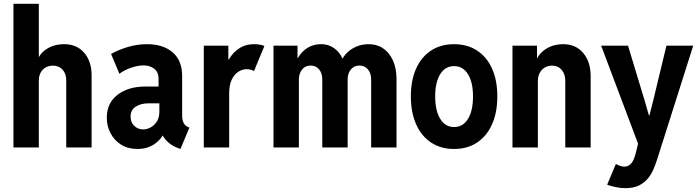

<svg xmlns="http://www.w3.org/2000/svg" viewBox="-20 -772 3659 1005"><path d="M50.4 0V-752H183.2V-474.6H200.1L173.1 -445.2Q183.9 -489.3 223.1 -515Q262.4 -540.7 316.1 -540.7Q381.8 -540.7 420.6 -495.9Q459.5 -451.1 459.5 -376.7V0H326.7V-351.4Q326.7 -386.1 307.6 -407.2Q288.5 -428.4 257.6 -428.4Q235.2 -428.4 218.5 -418.7Q201.7 -409 192.5 -391.4Q183.2 -373.8 183.2 -350.5V0Z M698.7 7.8Q649.8 7.8 613.9 -14.8Q578.1 -37.3 558.6 -74.6Q539 -111.9 539 -156Q539 -232.4 595.1 -275.7Q651.2 -319.1 741.7 -319.1H829.5V-231.2H757.3Q717.1 -231.2 690.3 -213.7Q663.5 -196.3 663.5 -162.3Q663.5 -131.3 683 -112.9Q702.5 -94.5 729 -94.5Q749 -94.5 768.7 -105.2Q788.4 -115.9 801.3 -136.5Q814.2 -157 814.2 -187.2V-252.3L810 -275.7V-360.2Q810 -393.5 787.8 -411.6Q765.5 -429.7 732 -429.7Q701.1 -429.7 665 -417Q628.9 -404.3 604.9 -385.9L561.5 -489.6Q595.8 -509.5 645.8 -525.1Q695.7 -540.7 749.8 -540.7Q834.2 -540.7 883.8 -498Q933.4 -455.2 933.4 -375.2V-167.2Q933.4 -144.5 940.8 -129.5Q948.2 -114.5 961.4 -108.4L971.3 -104.1L924.6 7.8L909.1 2Q874 -11.6 850.6 -36.6Q827.3 -61.7 823.6 -86.3L853.7 -62.4H797.9L838.2 -77.1Q823.7 -41 786.5 -16.6Q749.3 7.8 698.7 7.8Z M1046.8 0V-532.9H1175.2V-460.5H1190L1161.8 -424.9Q1171 -452.8 1190.3 -479.5Q1209.6 -506.1 1239.4 -523.4Q1269.1 -540.7 1310 -540.7Q1327 -540.7 1342.8 -537.7Q1358.6 -534.6 1364 -531.1L1309.4 -399.9Q1305.5 -403.6 1293.9 -406.7Q1282.3 -409.9 1270.6 -409.9Q1249.7 -409.9 1228.7 -397.1Q1207.6 -384.3 1193.6 -356.4Q1179.6 -328.5 1179.6 -283.5V0Z M1411.6 0V-532.9H1537.3V-467.8H1556L1524.5 -427.7Q1535.7 -477.4 1572.6 -509Q1609.5 -540.7 1661.2 -540.7Q1704.1 -540.7 1736.5 -513.8Q1768.9 -486.9 1779.9 -442.8L1759.6 -465.5H1783.9L1763 -442.8Q1779.1 -488 1819.7 -514.4Q1860.3 -540.7 1909.7 -540.7Q1976 -540.7 2015.8 -490.2Q2055.5 -439.8 2055.5 -357V0H1922.7V-356.1Q1922.7 -388.5 1905.9 -408.7Q1889.1 -428.9 1861.4 -428.9Q1833.4 -428.9 1816.5 -408.5Q1799.7 -388.1 1799.7 -356.1V0H1666.9V-356.1Q1666.9 -388.5 1650.3 -408.7Q1633.7 -428.9 1605.6 -428.9Q1578.2 -428.9 1561.3 -408.2Q1544.4 -387.5 1544.4 -354.9V0Z M2356.8 7.8Q2287.1 7.8 2236.3 -26Q2185.6 -59.7 2158.1 -121.6Q2130.6 -183.5 2130.6 -267.7Q2130.6 -351.5 2158.1 -412.8Q2185.6 -474.1 2236.3 -507.4Q2287.1 -540.7 2356.8 -540.7Q2426.6 -540.7 2477.4 -507.2Q2528.2 -473.8 2555.7 -412.5Q2583.2 -351.2 2583.2 -267.7Q2583.2 -183.6 2555.7 -121.7Q2528.2 -59.8 2477.4 -26Q2426.6 7.8 2356.8 7.8ZM2356.8 -107Q2403.6 -107 2429.7 -149.8Q2455.9 -192.6 2455.9 -267.7Q2455.9 -341 2429.7 -383.4Q2403.6 -425.9 2356.8 -425.9Q2310.4 -425.9 2284.2 -383.6Q2257.9 -341.3 2257.9 -267.7Q2257.9 -193 2284.2 -150Q2310.4 -107 2356.8 -107Z M2662.5 0V-532.9H2790.9V-467.1H2812.2L2781.3 -437.2Q2792.7 -485.3 2833.3 -513Q2873.9 -540.7 2928.7 -540.7Q2994 -540.7 3032.8 -494.6Q3071.7 -448.5 3071.7 -373.2V0H2938.9V-348.5Q2938.9 -384 2920 -406.2Q2901.1 -428.4 2869.8 -428.4Q2847.6 -428.4 2830.9 -418.1Q2814.1 -407.8 2804.7 -389.7Q2795.4 -371.6 2795.4 -347.5V0Z M3253 212.9Q3228.3 212.9 3201.8 207.2Q3175.4 201.6 3158.1 194.9L3203.8 85.9Q3212.8 91.8 3224.9 96Q3237 100.2 3246.4 100.2Q3267.3 100.2 3279.5 88.1Q3291.8 76 3298.1 59.6Q3304.4 43.2 3307.7 30.4L3328.7 -56.3L3335.3 20.9L3126.7 -532.9H3267.3L3354.7 -244.2L3376.6 -168.2H3379.4L3398.8 -244.2L3468.3 -532.9H3608.6L3420.2 60.8Q3413 83.5 3402.3 109.9Q3391.6 136.3 3373.4 159.7Q3355.2 183.1 3326.2 198Q3297.3 212.9 3253 212.9Z"/></svg>

Font: Reddit Sans Condensed
Style: Regular
Weight: 400
Designer: Stephen Hutchings
Foundry: Reddit
Version: Version 1.014